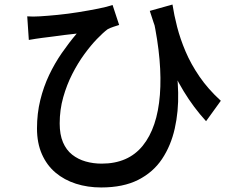

<svg xmlns="http://www.w3.org/2000/svg" viewBox="-20 -770 1040 846"><path d="M740 -750Q747 -704 760.5 -651.5Q774 -599 797.5 -543.5Q821 -488 859 -432.5Q897 -377 953 -326L888 -236Q833 -296 789 -368.5Q745 -441 709 -529.5Q673 -618 640 -722ZM100 -698Q125 -696 155 -698Q189 -700 234.5 -704.5Q280 -709 326.5 -716.5Q373 -724 413 -732Q453 -740 476 -748L505 -660Q495 -657 480 -652Q465 -647 454 -641Q434 -626 407 -598Q380 -570 351.5 -531Q323 -492 298.5 -444Q274 -396 258.5 -341Q243 -286 243 -226Q243 -177 257.5 -143Q272 -109 298 -88.5Q324 -68 357.5 -58.5Q391 -49 428 -49Q545 -49 609 -128Q673 -207 684.5 -351.5Q696 -496 655 -689L748 -530Q763 -446 765 -362.5Q767 -279 750 -203.5Q733 -128 694 -69.5Q655 -11 589 22.5Q523 56 426 56Q366 56 314.5 39.5Q263 23 224.5 -9.5Q186 -42 164.5 -91Q143 -140 143 -204Q143 -270 157.5 -329Q172 -388 196.5 -439.5Q221 -491 252.5 -536.5Q284 -582 318 -622Q295 -620 265.5 -616Q236 -612 209 -608.5Q182 -605 165 -603Q150 -601 137 -599Q124 -597 107 -594Z"/></svg>

Font: Noto Sans KR Medium
Style: Regular
Weight: 500
Designer: Ryoko NISHIZUKA  (kana, bopomofo & ideographs); Paul D. Hunt (Latin, Greek & Cyrillic); Sandoll Communications , Soo-you
Foundry: Adobe
Version: Version 2.004-H2;hotconv 1.0.118;makeotfexe 2.5.65603